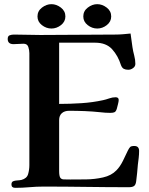

<svg xmlns="http://www.w3.org/2000/svg" viewBox="-20 -899 714 922"><path d="M648 -174Q648 -158 646 -140.5Q644 -123 642 -108Q640 -88 638.5 -68.5Q637 -49 634 -29Q632 -12 624 -6Q616 0 599 0Q500 0 394 -1.5Q288 -3 189 -3Q155 -3 121 0Q87 3 53 3Q35 3 35 -13Q35 -25 43 -28.5Q51 -32 62 -32.5Q73 -33 83 -35Q109 -42 115 -63Q121 -84 121 -106V-644Q121 -658 116 -673.5Q111 -689 93 -689Q81 -689 69 -688Q57 -687 45 -687Q17 -687 17 -712Q17 -726 26.5 -729.5Q36 -733 47 -733Q79 -733 111 -732Q143 -731 174 -731Q262 -731 353 -732Q444 -733 532 -733Q551 -733 569.5 -734.5Q588 -736 607 -738L616 -673Q619 -653 624.5 -632.5Q630 -612 630 -592Q630 -580 619 -572Q608 -564 596 -564Q583 -564 574.5 -568.5Q566 -573 561 -586Q547 -631 518.5 -662.5Q490 -694 437 -694H264V-400Q316 -400 370.5 -403.5Q425 -407 475 -418Q489 -421 504.5 -426.5Q520 -432 535 -432Q550 -432 550 -419Q550 -412 546.5 -398.5Q543 -385 541 -377Q537 -364 530.5 -360.5Q524 -357 510 -357Q486 -357 462 -360Q425 -364 387 -365.5Q349 -367 312 -367Q290 -367 277 -355.5Q264 -344 264 -322V-78Q264 -55 269 -46.5Q274 -38 286 -37.5Q298 -37 318 -37Q351 -37 393 -37.5Q435 -38 475 -47Q515 -56 539 -81Q556 -98 570 -126Q584 -154 594 -176Q600 -188 605 -193Q610 -198 625 -198Q648 -198 648 -174ZM294 -820Q294 -795 273 -778.5Q252 -762 227 -762Q202 -762 181 -778.5Q160 -795 160 -820Q160 -846 181.5 -862.5Q203 -879 227 -879Q251 -879 272.5 -862.5Q294 -846 294 -820ZM514 -820Q514 -795 493 -778.5Q472 -762 447 -762Q422 -762 401 -778.5Q380 -795 380 -820Q380 -846 401.5 -862.5Q423 -879 447 -879Q471 -879 492.5 -862.5Q514 -846 514 -820Z"/></svg>

Font: Kaisei Tokumin ExtraBold
Style: Regular
Weight: 800
Designer: Font-Kai, 金井和夫
Foundry: KAZUO KANAI
Version: Version 5.003